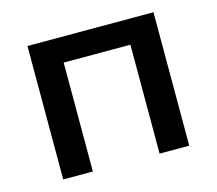

<svg xmlns="http://www.w3.org/2000/svg" viewBox="-78 -591 776 688"><g transform="rotate(-15 310.0 -247.5)"><path d="M76.5 0V-495H544V0H434V-404H186.5V0Z"/></g></svg>

Font: Geologica
Style: Regular
Weight: 400
Designer: Sindre Bremnes, Frode Helland
Foundry: Monokrom Skriftforlag AS
Version: Version 1.010; ttfautohint (v1.8.4.7-5d5b);gftools[0.9.28]